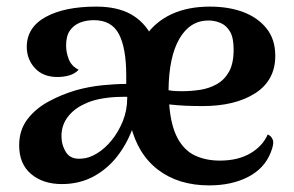

<svg xmlns="http://www.w3.org/2000/svg" viewBox="-20 -547 889 581"><path d="M167 10Q110 10 74 -20.5Q38 -51 38 -107Q38 -153 62.5 -185.5Q87 -218 126.5 -239.5Q166 -261 210 -274Q250 -285 289.5 -289Q329 -293 362 -293V-318Q362 -401 340 -443.5Q318 -486 264 -486Q241 -486 222 -478.5Q203 -471 191.5 -454.5Q180 -438 180 -409Q180 -389 188 -368Q196 -347 218 -336Q207 -324 190 -319Q173 -314 154 -314Q110 -314 85.5 -341Q61 -368 61 -405Q61 -464 118 -495.5Q175 -527 271 -527Q334 -527 375 -504.5Q416 -482 439 -438L421 -439Q451 -482 500 -504.5Q549 -527 615 -527Q672 -527 716 -510.5Q760 -494 786.5 -461Q813 -428 813 -378Q813 -304 752.5 -265Q692 -226 593 -226Q568 -226 543 -227Q518 -228 492 -231Q497 -167 517 -129.5Q537 -92 570 -76.5Q603 -61 645 -61Q700 -61 737.5 -83Q775 -105 790 -140Q801 -136 805.5 -124Q810 -112 799 -85Q780 -37 730.5 -11.5Q681 14 613 14Q520 14 458 -33.5Q396 -81 375 -170L385 -169Q368 -118 337.5 -77.5Q307 -37 264 -13.5Q221 10 167 10ZM227 -67Q249 -68 273 -82.5Q297 -97 317.5 -122Q338 -147 351.5 -180Q365 -213 365 -251Q365 -258 365 -263Q365 -268 365 -275L382 -253Q358 -255 331 -253.5Q304 -252 279.5 -247Q255 -242 235 -232Q204 -218 185 -193Q166 -168 166 -135Q166 -108 180 -86Q194 -64 227 -67ZM530 -271Q557 -271 584.5 -275Q612 -279 635.5 -292Q659 -305 673 -330Q687 -355 687 -397Q687 -433 676 -451.5Q665 -470 647.5 -477.5Q630 -485 611 -485Q555 -485 523 -430Q491 -375 490 -274Q500 -272 510.5 -271.5Q521 -271 530 -271Z"/></svg>

Font: Arima SemiBold
Style: Regular
Weight: 600
Designer: Joana Correia and Natanael Gama
Foundry: NDISCOVER
Version: Version 1.101;gftools[0.9.23]